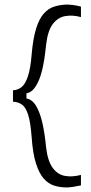

<svg xmlns="http://www.w3.org/2000/svg" viewBox="-20 -686 400 842"><path d="M37 -240V-290Q58 -291 74.5 -304Q91 -317 102.5 -351.5Q114 -386 119 -449Q125 -518 138.5 -561Q152 -604 172 -626.5Q192 -649 217.5 -657Q243 -665 272 -666Q283 -666 300 -664Q317 -662 335 -657V-611Q299 -621 266.5 -615.5Q234 -610 211.5 -580.5Q189 -551 182 -488Q179 -457 173.5 -421.5Q168 -386 158 -354.5Q148 -323 132.5 -301.5Q117 -280 96 -277V-254Q122 -250 139.5 -219.5Q157 -189 167 -142Q177 -95 182 -41Q189 20 211 50Q233 80 265.5 85.5Q298 91 335 81V127Q317 131 300 133.5Q283 136 272 136Q243 136 217.5 128Q192 120 172 97.5Q152 75 138 31.5Q124 -12 119 -82Q114 -151 103 -184Q92 -217 75.5 -228Q59 -239 37 -240Z"/></svg>

Font: Bricolage Grotesque 10pt ExtraLight
Style: Regular
Weight: 200
Designer: Mathieu Triay
Foundry: Atelier Triay
Version: Version 1.000; ttfautohint (v1.8.4.7-5d5b);gftools[0.9.32]